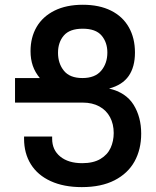

<svg xmlns="http://www.w3.org/2000/svg" viewBox="-20 -752 640 786"><path d="M217.5 -536Q217.5 -492 241.8 -462.2Q266 -432.5 317.5 -432.5Q369 -432.5 394.2 -462.5Q419.5 -492.5 419.5 -537Q419.5 -578.5 395.8 -606.5Q372 -634.5 318.5 -634.5Q265.5 -634.5 241.5 -606.8Q217.5 -579 217.5 -536ZM532.5 -537Q532.5 -478 506.8 -441Q481 -404 426.5 -389.5Q495.5 -373.5 526.8 -323.2Q558 -273 558 -205Q558 -140.5 530.8 -91.2Q503.5 -42 449 -14Q394.5 14 315 14Q241 14 187.5 -10.5Q134 -35 106.2 -79.8Q78.5 -124.5 78.5 -184V-193H193.5V-184Q193.5 -138 226.8 -111Q260 -84 316.5 -84Q362 -84 391 -101.2Q420 -118.5 432.8 -146.5Q445.5 -174.5 445.5 -207.5Q445.5 -244 430.5 -272.2Q415.5 -300.5 386.8 -316.2Q358 -332 318.5 -332H41.5V-432.5H143Q123.5 -456 114.2 -483Q105 -510 105 -542.5Q105 -599 130 -641.8Q155 -684.5 203.2 -708.5Q251.5 -732.5 319 -732.5Q386.5 -732.5 434.5 -708.5Q482.5 -684.5 507.5 -640.2Q532.5 -596 532.5 -537Z"/></svg>

Font: JuliaMono SemiBold
Style: Regular
Weight: 600
Monospace: yes
Designer: cormullion
Foundry: corm
Version: Version 0.055; ttfautohint (v1.8.4)